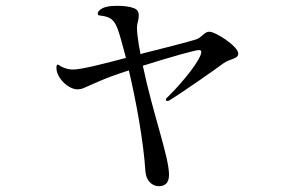

<svg xmlns="http://www.w3.org/2000/svg" viewBox="-20 -594 1040 660"><path d="M699 -485C684 -485 674 -467 658 -460C640 -453 518 -422 485 -414C479 -412 471 -411 463 -408L457 -441C453 -466 451 -483 451 -496C451 -502 451 -507 452 -511C454 -519 457 -530 457 -541C457 -551 454 -561 440 -566C425 -572 403 -574 382 -574C369 -574 356 -573 349 -571C331 -568 316 -557 316 -547C316 -541 320 -541 328 -540C362 -536 374 -523 385 -493C393 -471 402 -436 413 -395C345 -377 261 -355 232 -355C222 -355 213 -356 200 -361C186 -366 182 -372 178 -372C175 -372 174 -367 174 -360C174 -327 214 -287 246 -287C264 -287 267 -292 324 -316C345 -325 381 -339 423 -352C448 -246 473 -110 480 -4C482 26 502 46 526 46C544 46 561 38 561 7C561 -55 506 -201 471 -368C559 -396 652 -422 663 -422C669 -422 672 -420 672 -416C672 -390 608 -311 557 -261C552 -257 550 -254 550 -251C550 -249 552 -247 555 -247C558 -247 562 -248 567 -252C599 -271 727 -360 749 -377C772 -393 799 -391 799 -410C799 -434 722 -485 699 -485Z"/></svg>

Font: Shippori Mincho OTF Medium
Style: Regular
Weight: 500
Designer: FONTDASU
Foundry: FONTDASU / Google Inc. / but / Adobe
Version: Version 3.300;hotconv 1.0.109;makeotfexe 2.5.65596